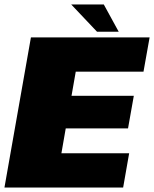

<svg xmlns="http://www.w3.org/2000/svg" viewBox="-42 -843 692 863"><path d="M-22 0H511.5L538.5 -154H234L253.5 -266H533.5L559.5 -412.5H279.5L298.5 -521H603L630.5 -675H97ZM394 -700.5H491.5L424.5 -823H278Z"/></svg>

Font: Anybody Black
Style: Italic
Weight: 900
Italic angle: -10°
Designer: Tyler Finck
Foundry: Etcetera Type Company
Version: Version 1.113;gftools[0.9.25]